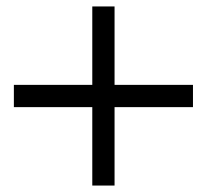

<svg xmlns="http://www.w3.org/2000/svg" viewBox="-20 -698 640 595"><path d="M23 -366V-435H578V-366ZM266 -123V-678H335V-123Z"/></svg>

Font: Victor Mono Thin
Style: Regular
Weight: 400
Monospace: yes
Version: Version 1.561;gftools[0.9.30]